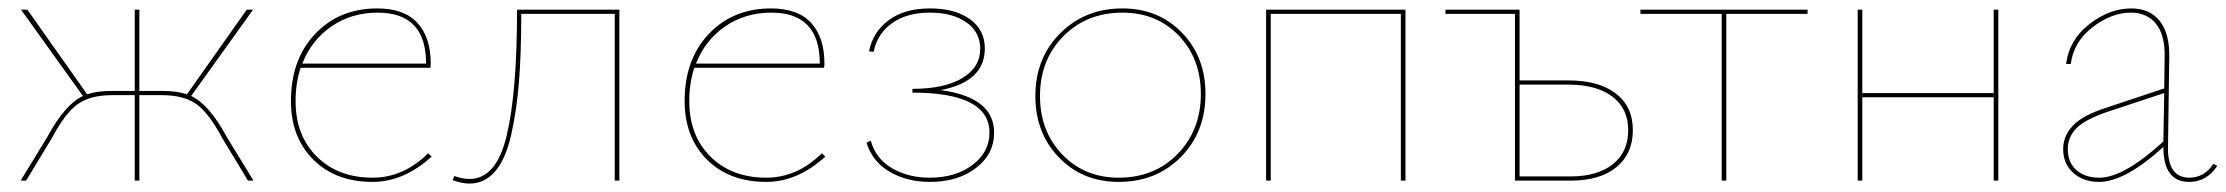

<svg xmlns="http://www.w3.org/2000/svg" viewBox="-20 -429 5286 456"><path d="M519 -103 582 0H569L509 -99Q476 -161 446 -182Q416 -203 365 -203H311V0H300V-203H246Q195 -203 165 -182Q135 -161 102 -99L42 0H29L92 -103Q134 -181 177 -201L30 -406H45L187 -205Q210 -213 245 -213H300V-406H311V-213H366Q401 -213 424 -205L566 -406H581L434 -201Q477 -181 519 -103Z M997 -65 1005 -57Q939 3 865 3Q777 3 724 -50Q671 -103 671 -189Q671 -288 728.5 -348.5Q786 -409 876 -409Q940 -409 971.5 -374.5Q1003 -340 1003 -278Q1003 -271 1002 -268H694Q682 -232 682 -189Q682 -107 732.5 -57Q783 -7 865 -7Q938 -7 997 -65ZM877 -399Q815 -399 767.5 -366.5Q720 -334 698 -278H992Q992 -399 877 -399Z M1451 -406V0H1440V-396H1218Q1218 -302 1212.5 -234Q1207 -166 1194 -108.5Q1181 -51 1156 -22Q1131 7 1095 7Q1078 7 1055 -1L1059 -11Q1078 -4 1095 -4Q1159 -4 1183.5 -107.5Q1208 -211 1208 -406Z M1932 -65 1940 -57Q1874 3 1800 3Q1712 3 1659 -50Q1606 -103 1606 -189Q1606 -288 1663.5 -348.5Q1721 -409 1811 -409Q1875 -409 1906.5 -374.5Q1938 -340 1938 -278Q1938 -271 1937 -268H1629Q1617 -232 1617 -189Q1617 -107 1667.5 -57Q1718 -7 1800 -7Q1873 -7 1932 -65ZM1812 -399Q1750 -399 1702.5 -366.5Q1655 -334 1633 -278H1927Q1927 -399 1812 -399Z M2214 -215Q2341 -198 2341 -114Q2341 -63 2298 -30Q2255 3 2189 3Q2134 3 2093 -21Q2052 -45 2038 -90L2048 -95Q2060 -52 2098.5 -29.5Q2137 -7 2188 -7Q2250 -7 2290 -37.5Q2330 -68 2330 -114Q2330 -209 2147 -209V-218Q2223 -218 2265.5 -243.5Q2308 -269 2308 -313Q2308 -353 2275 -376Q2242 -399 2189 -399Q2133 -399 2098 -373.5Q2063 -348 2055 -306L2044 -307Q2053 -353 2090.5 -381Q2128 -409 2189 -409Q2248 -409 2283.5 -383.5Q2319 -358 2319 -314Q2319 -235 2214 -215Z M2637 3Q2551 3 2495 -55Q2439 -113 2439 -201Q2439 -291 2498 -350Q2557 -409 2646 -409Q2731 -409 2787 -351.5Q2843 -294 2843 -206Q2843 -115 2784.5 -56Q2726 3 2637 3ZM2637 -7Q2722 -7 2777 -63.5Q2832 -120 2832 -206Q2832 -290 2779.5 -344.5Q2727 -399 2646 -399Q2561 -399 2505.5 -343Q2450 -287 2450 -201Q2450 -117 2503 -62Q2556 -7 2637 -7Z M3318 -406V0H3307V-396H2998V0H2987V-406Z M3705 -238Q3777 -238 3817.5 -207Q3858 -176 3858 -120Q3858 -64 3819 -32Q3780 0 3710 0H3578V-396H3413V-406H3589V-238ZM3710 -10Q3774 -10 3810.5 -39Q3847 -68 3847 -120Q3847 -171 3809.5 -199.5Q3772 -228 3705 -228H3589V-10Z M4273 -406V-396H4080V0H4069V-396H3876V-406Z M4715 -406H4726V0H4715V-198H4403V0H4392V-406H4403V-208H4715Z M5237 -40 5246 -35Q5221 3 5179 3Q5118 3 5118 -80Q5027 3 4965 3Q4928 3 4904 -18.5Q4880 -40 4880 -75Q4880 -106 4903 -130.5Q4926 -155 4982 -173L5120 -219L5121 -294Q5122 -346 5100.5 -372.5Q5079 -399 5041 -399Q4995 -399 4950 -364.5Q4905 -330 4898 -277H4887Q4894 -334 4942 -371.5Q4990 -409 5042 -409Q5086 -409 5109.5 -379Q5133 -349 5132 -294L5129 -82Q5127 -7 5180 -7Q5215 -7 5237 -40ZM4891 -75Q4891 -43 4911.5 -25Q4932 -7 4966 -7Q5024 -7 5118 -93L5120 -208L4987 -164Q4931 -145 4911 -124Q4891 -103 4891 -75Z"/></svg>

Font: EauTest Hairline
Style: Regular
Weight: 250
Designer: Christian Thalmann (Catharsis Fonts)
Version: Version 0.001;PS 000.001;hotconv 1.0.88;makeotf.lib2.5.64775